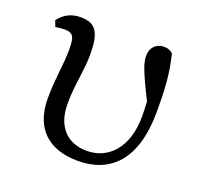

<svg xmlns="http://www.w3.org/2000/svg" viewBox="-101 -644 795 769"><g transform="rotate(20 296.0 -260.0)"><path d="M37 -459C49 -461 62 -463 74 -463C116 -463 120 -443 120 -390C120 -329 106 -263 106 -181C106 -47 186 14 304 14C440 14 535 -71 535 -280C535 -371 532 -438 512 -519C503 -529 489 -534 474 -534C442 -534 418 -512 418 -476C418 -448 426 -420 484 -304C485 -280 486 -260 486 -242C486 -108 416 -36 324 -36C241 -36 188 -90 188 -187C188 -274 206 -333 206 -402C206 -493 187 -531 120 -531C80 -531 50 -515 27 -485Z"/></g></svg>

Font: Noto Serif SC Medium
Style: Regular
Weight: 500
Designer: Ryoko NISHIZUKA 西塚涼子 (kana & ideographs); Frank Grießhammer (Latin, Greek & Cyrillic); Wenlong ZHANG 张文龙 (bopomofo); San
Foundry: Adobe Systems Incorporated
Version: Version 1.001;PS 1.001;hotconv 16.6.54;makeotf.lib2.5.65590